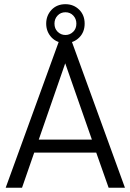

<svg xmlns="http://www.w3.org/2000/svg" viewBox="-20 -887 616 907"><path d="M434.6 -166H141.6L84 0H6.8L257.8 -690.4H319.3L570.3 0H493.2ZM414.1 -227.5 288.1 -587.9 163.1 -227.5ZM223.6 -710Q198.2 -737.3 198.2 -775.4Q198.2 -813.5 223.6 -840.8Q249 -867.2 289.1 -867.2Q328.1 -867.2 354.5 -840.8Q379.9 -815.4 379.9 -775.4Q379.9 -735.4 354.5 -710Q328.1 -683.6 289.1 -683.6Q249 -683.6 223.6 -710ZM326.2 -737.3Q340.8 -752 340.8 -775.4Q340.8 -797.9 326.2 -813.5Q311.5 -829.1 289.1 -829.1Q266.6 -829.1 252 -813.5Q237.3 -797.9 237.3 -775.4Q237.3 -752 252 -737.3Q267.6 -721.7 289.1 -721.7Q310.5 -721.7 326.2 -737.3Z"/></svg>

Font: Dinish
Style: Regular
Weight: 400
Designer: Bert Driehuis
Foundry: Playbeing
Version: Version 3.006; git-39231f3c-release